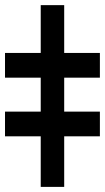

<svg xmlns="http://www.w3.org/2000/svg" viewBox="-66 -731 411 751"><path d="M185.1 -710.9V0H93.3V-710.9ZM-46.4 -427.2V-523.9H324.7V-427.2ZM-46.4 -197.8V-294.4H324.7V-197.8Z"/></svg>

Font: Inter 17pt ExtraBold
Style: Regular
Weight: 800
Version: Version 4.001;git-66647c0bb